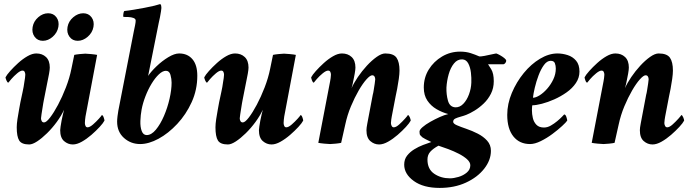

<svg xmlns="http://www.w3.org/2000/svg" viewBox="-20 -700 3397 941"><path d="M388 -635Q414 -635 428.5 -615.5Q443 -596 438 -568Q433 -540 410 -520Q387 -500 361 -500Q335 -500 320.5 -520Q306 -540 311 -568Q316 -596 339 -615.5Q362 -635 388 -635ZM216 -635Q242 -635 256.5 -615.5Q271 -596 266 -568Q261 -540 238.5 -520Q216 -500 190 -500Q164 -500 149.5 -520Q135 -540 140 -568Q145 -596 167.5 -615.5Q190 -635 216 -635ZM282 -110Q285 -126 288.5 -140Q292 -154 294 -162Q280 -132 258 -102Q236 -72 210.5 -47Q185 -22 162 -7Q139 8 123 8Q86 8 74 -11.5Q62 -31 62 -76Q62 -92 65.5 -116Q69 -140 73.5 -163.5Q78 -187 80 -199Q86 -229 91 -250.5Q96 -272 100 -302Q101 -305 102.5 -317.5Q104 -330 104 -334Q104 -341 101 -347.5Q98 -354 90 -354Q80 -354 64 -340.5Q48 -327 35.5 -312.5Q23 -298 21 -295Q16 -295 11.5 -306Q7 -317 7 -321Q13 -333 30 -352Q47 -371 69 -391Q91 -411 114.5 -424.5Q138 -438 158 -438Q187 -438 205.5 -420.5Q224 -403 224 -369Q224 -359 220.5 -339Q217 -319 215 -311Q214 -307 210.5 -288.5Q207 -270 202.5 -248Q198 -226 195 -210Q192 -194 192 -194Q191 -188 188.5 -172Q186 -156 183.5 -140.5Q181 -125 181 -120Q181 -113 184.5 -106.5Q188 -100 196 -100Q207 -100 225.5 -124Q244 -148 264.5 -186.5Q285 -225 303 -271.5Q321 -318 330 -363L344 -431Q352 -433 371 -435Q390 -437 398 -437Q406 -437 426.5 -435Q447 -433 456 -431L399 -129Q398 -125 397 -113Q396 -101 396 -97Q396 -90 399 -83Q402 -76 409 -76Q420 -76 436 -90Q452 -104 465 -118.5Q478 -133 479 -136Q484 -136 488 -125Q492 -114 492 -109Q486 -97 468.5 -78Q451 -59 428 -39Q405 -19 381 -5.5Q357 8 337 8Q313 8 294 -8.5Q275 -25 275 -62Q275 -67 277 -80.5Q279 -94 282 -110Z M706 -328Q720 -349 747 -375Q774 -401 804.5 -419.5Q835 -438 858 -438Q899 -438 923 -410Q947 -382 947 -329Q947 -260 919.5 -199.5Q892 -139 848.5 -92.5Q805 -46 757 -20Q709 6 667 6Q621 6 587.5 -24Q554 -54 554 -104Q554 -114 556 -131Q558 -148 560 -158L636 -547Q639 -561 642 -576Q645 -591 645 -599Q645 -608 634 -612Q623 -616 609.5 -616.5Q596 -617 587 -617Q586 -617 585 -617Q583 -620 584.5 -631.5Q586 -643 589 -646Q609 -648 636 -652.5Q663 -657 689.5 -662Q716 -667 736.5 -672Q757 -677 765 -680Q769 -678 770 -672Q771 -666 771 -661Q771 -657 769 -644Q767 -631 764 -615.5Q761 -600 758 -588ZM793 -353Q777 -353 758.5 -335.5Q740 -318 723 -290Q706 -262 693 -228.5Q680 -195 674 -163Q669 -136 668 -107Q667 -78 674.5 -58Q682 -38 699 -38Q722 -38 744 -64.5Q766 -91 783.5 -131.5Q801 -172 811 -216Q821 -260 821 -295Q821 -313 815.5 -333Q810 -353 793 -353Z M1256 -110Q1259 -126 1262.5 -140Q1266 -154 1268 -162Q1254 -132 1232 -102Q1210 -72 1184.5 -47Q1159 -22 1136 -7Q1113 8 1097 8Q1060 8 1048 -11.5Q1036 -31 1036 -76Q1036 -92 1039.5 -116Q1043 -140 1047.5 -163.5Q1052 -187 1054 -199Q1060 -229 1065 -250.5Q1070 -272 1074 -302Q1075 -305 1076.5 -317.5Q1078 -330 1078 -334Q1078 -341 1075 -347.5Q1072 -354 1064 -354Q1054 -354 1038 -340.5Q1022 -327 1009.5 -312.5Q997 -298 995 -295Q990 -295 985.5 -306Q981 -317 981 -321Q987 -333 1004 -352Q1021 -371 1043 -391Q1065 -411 1088.5 -424.5Q1112 -438 1132 -438Q1161 -438 1179.5 -420.5Q1198 -403 1198 -369Q1198 -359 1194.5 -339Q1191 -319 1189 -311Q1188 -307 1184.5 -288.5Q1181 -270 1176.5 -248Q1172 -226 1169 -210Q1166 -194 1166 -194Q1165 -188 1162.5 -172Q1160 -156 1157.5 -140.5Q1155 -125 1155 -120Q1155 -113 1158.5 -106.5Q1162 -100 1170 -100Q1181 -100 1199.5 -124Q1218 -148 1238.5 -186.5Q1259 -225 1277 -271.5Q1295 -318 1304 -363L1318 -431Q1326 -433 1345 -435Q1364 -437 1372 -437Q1380 -437 1400.5 -435Q1421 -433 1430 -431L1373 -129Q1372 -125 1371 -113Q1370 -101 1370 -97Q1370 -90 1373 -83Q1376 -76 1383 -76Q1394 -76 1410 -90Q1426 -104 1439 -118.5Q1452 -133 1453 -136Q1458 -136 1462 -125Q1466 -114 1466 -109Q1460 -97 1442.5 -78Q1425 -59 1402 -39Q1379 -19 1355 -5.5Q1331 8 1311 8Q1287 8 1268 -8.5Q1249 -25 1249 -62Q1249 -67 1251 -80.5Q1253 -94 1256 -110Z M1713 -311Q1712 -303 1708 -287Q1704 -271 1703 -268Q1714 -293 1734 -322.5Q1754 -352 1778 -378Q1802 -404 1826 -421Q1850 -438 1868 -438Q1909 -438 1923.5 -417Q1938 -396 1938 -354Q1938 -338 1934.5 -313Q1931 -288 1926.5 -264.5Q1922 -241 1919 -228L1900 -129Q1899 -126 1897.5 -113.5Q1896 -101 1896 -97Q1896 -90 1899.5 -83Q1903 -76 1910 -76Q1921 -76 1936.5 -90Q1952 -104 1965 -118.5Q1978 -133 1979 -136Q1984 -136 1988.5 -125Q1993 -114 1993 -109Q1987 -97 1969.5 -78Q1952 -59 1929 -39Q1906 -19 1882 -5.5Q1858 8 1838 8Q1814 8 1795 -8.5Q1776 -25 1776 -62Q1776 -73 1780 -93.5Q1784 -114 1785 -120L1807 -236Q1809 -242 1811.5 -258Q1814 -274 1816.5 -290Q1819 -306 1819 -311Q1819 -319 1815.5 -325Q1812 -331 1804 -331Q1794 -331 1776 -311Q1758 -291 1738 -256.5Q1718 -222 1700 -179Q1682 -136 1672 -89L1652 0Q1645 2 1625.5 4Q1606 6 1598 6Q1590 6 1569.5 4Q1549 2 1540 0L1598 -302Q1599 -305 1600.5 -317.5Q1602 -330 1602 -334Q1602 -341 1599 -347.5Q1596 -354 1588 -354Q1578 -354 1561.5 -340.5Q1545 -327 1532.5 -312.5Q1520 -298 1518 -295Q1513 -295 1509 -306Q1505 -317 1505 -321Q1511 -333 1528 -352Q1545 -371 1567 -391Q1589 -411 1612.5 -424.5Q1636 -438 1656 -438Q1685 -438 1703.5 -420.5Q1722 -403 1722 -369Q1722 -359 1718.5 -339Q1715 -319 1713 -311Z M2372 -385Q2375 -381 2387.5 -360.5Q2400 -340 2400 -302Q2400 -268 2386 -240.5Q2372 -213 2350.5 -192.5Q2329 -172 2306 -158Q2283 -144 2265 -137Q2252 -132 2237 -128Q2222 -124 2211.5 -119Q2201 -114 2201 -103Q2201 -94 2219.5 -86Q2238 -78 2266 -68.5Q2294 -59 2321.5 -45Q2349 -31 2367.5 -10.5Q2386 10 2386 39Q2386 85 2353 127Q2320 169 2263.5 195Q2207 221 2135 221Q2055 221 2008 187Q1961 153 1961 107Q1961 81 1975 63Q1989 45 2010 32Q2031 19 2053.5 10.5Q2076 2 2094 -4Q2094 -4 2084.5 -8.5Q2075 -13 2064.5 -18.5Q2054 -24 2050 -27Q2044 -33 2040 -37Q2036 -41 2036 -55Q2036 -64 2051 -77Q2066 -90 2089 -103Q2112 -116 2135.5 -126.5Q2159 -137 2177 -141Q2147 -149 2119.5 -165Q2092 -181 2074.5 -207Q2057 -233 2057 -271Q2057 -320 2081.5 -359.5Q2106 -399 2146.5 -423Q2187 -447 2235 -447Q2264 -447 2287 -439.5Q2310 -432 2328 -424Q2333 -422 2354 -426Q2375 -430 2392 -434Q2399 -435 2404 -436.5Q2409 -438 2412 -438Q2419 -436 2430.5 -429.5Q2442 -423 2451.5 -415.5Q2461 -408 2461 -402Q2461 -397 2456.5 -391Q2452 -385 2446 -385ZM2285 110Q2285 95 2269 80.5Q2253 66 2228.5 53.5Q2204 41 2177.5 31Q2151 21 2129 14Q2103 28 2089 43.5Q2075 59 2075 82Q2075 129 2108 151.5Q2141 174 2185 174Q2204 174 2227.5 167Q2251 160 2268 145.5Q2285 131 2285 110ZM2246 -409Q2222 -410 2205 -389Q2188 -368 2179 -336Q2170 -304 2168 -271Q2167 -237 2175.5 -206.5Q2184 -176 2211 -174Q2233 -173 2250.5 -191Q2268 -209 2278.5 -237.5Q2289 -266 2290 -295Q2291 -318 2288 -344Q2285 -370 2275 -389Q2265 -408 2246 -409Z M2712 -438Q2737 -438 2762 -430Q2787 -422 2803.5 -402.5Q2820 -383 2820 -349Q2820 -319 2802.5 -293Q2785 -267 2756.5 -247Q2728 -227 2696.5 -213Q2665 -199 2636 -191.5Q2607 -184 2589 -184Q2588 -182 2587.5 -172.5Q2587 -163 2587 -159Q2587 -141 2591.5 -121.5Q2596 -102 2609 -88.5Q2622 -75 2646 -75Q2663 -75 2679.5 -84.5Q2696 -94 2710.5 -106Q2725 -118 2734.5 -128Q2744 -138 2745 -139Q2752 -139 2756 -126.5Q2760 -114 2760 -109Q2755 -101 2735 -82.5Q2715 -64 2687.5 -43.5Q2660 -23 2630.5 -8.5Q2601 6 2578 6Q2526 6 2496 -31.5Q2466 -69 2466 -137Q2466 -191 2488.5 -244.5Q2511 -298 2547 -342Q2583 -386 2626.5 -412Q2670 -438 2712 -438ZM2592 -221Q2606 -221 2625 -233Q2644 -245 2662 -265.5Q2680 -286 2692 -311.5Q2704 -337 2704 -364Q2704 -378 2699.5 -390Q2695 -402 2679 -402Q2661 -402 2646 -381.5Q2631 -361 2619.5 -330.5Q2608 -300 2601 -270Q2594 -240 2592 -221Z M3053 -311Q3052 -303 3048 -287Q3044 -271 3043 -268Q3054 -293 3074 -322.5Q3094 -352 3118 -378Q3142 -404 3166 -421Q3190 -438 3208 -438Q3249 -438 3263.5 -417Q3278 -396 3278 -354Q3278 -338 3274.5 -313Q3271 -288 3266.5 -264.5Q3262 -241 3259 -228L3240 -129Q3239 -126 3237.5 -113.5Q3236 -101 3236 -97Q3236 -90 3239.5 -83Q3243 -76 3250 -76Q3261 -76 3276.5 -90Q3292 -104 3305 -118.5Q3318 -133 3319 -136Q3324 -136 3328.5 -125Q3333 -114 3333 -109Q3327 -97 3309.5 -78Q3292 -59 3269 -39Q3246 -19 3222 -5.5Q3198 8 3178 8Q3154 8 3135 -8.5Q3116 -25 3116 -62Q3116 -73 3120 -93.5Q3124 -114 3125 -120L3147 -236Q3149 -242 3151.5 -258Q3154 -274 3156.5 -290Q3159 -306 3159 -311Q3159 -319 3155.5 -325Q3152 -331 3144 -331Q3134 -331 3116 -311Q3098 -291 3078 -256.5Q3058 -222 3040 -179Q3022 -136 3012 -89L2992 0Q2985 2 2965.5 4Q2946 6 2938 6Q2930 6 2909.5 4Q2889 2 2880 0L2938 -302Q2939 -305 2940.5 -317.5Q2942 -330 2942 -334Q2942 -341 2939 -347.5Q2936 -354 2928 -354Q2918 -354 2901.5 -340.5Q2885 -327 2872.5 -312.5Q2860 -298 2858 -295Q2853 -295 2849 -306Q2845 -317 2845 -321Q2851 -333 2868 -352Q2885 -371 2907 -391Q2929 -411 2952.5 -424.5Q2976 -438 2996 -438Q3025 -438 3043.5 -420.5Q3062 -403 3062 -369Q3062 -359 3058.5 -339Q3055 -319 3053 -311Z"/></svg>

Font: Amiri
Style: Bold Italic
Weight: 700
Italic angle: 10°
Designer: Khaled Hosny
Version: Version 0.113